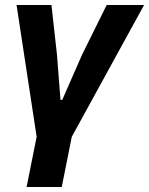

<svg xmlns="http://www.w3.org/2000/svg" viewBox="-20 -545 594 765"><path d="M86 200H226L266 0L554 -525H405L307 -327L228 -147H221L207 -327L185 -525H46L126 0Z"/></svg>

Font: LVC Sans
Style: Bold Italic
Weight: 700
Italic angle: -11.31°
Designer: Mike Abbink, Paul van der Laan, Pieter van Rosmalen
Foundry: Bold Monday
Version: Version 3.0